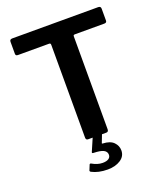

<svg xmlns="http://www.w3.org/2000/svg" viewBox="-169 -853 1008 1180"><g transform="rotate(-20 334.5 -263.0)"><path d="M632 -726C632 -736.7 626.3 -742 615 -742H53C41.7 -742 36 -736.7 36 -726V-648C36 -642.7 37.3 -639 40 -637C42.7 -635 47 -634 53 -634H254C258 -634 260.8 -633.2 262.5 -631.5C264.2 -629.8 265 -626.7 265 -622V-16C265 -5.3 269.7 0 279 0H309L274 81C271.3 87 274 90 282 90C312 90.7 333.7 94.5 347 101.5C360.3 108.5 367 119 367 133C367 143.7 362.5 152 353.5 158C344.5 164 331.3 167 314 167C292 167 269 160 245 146C240.3 144 237 145 235 149L222 181C219.3 185 220.7 189 226 193C254.7 208.3 289.3 216 330 216C363.3 216 391.3 208.7 414 194C436.7 179.3 448 159.3 448 134C448 113.3 440.5 95.3 425.5 80C410.5 64.7 387 56.3 355 55C350.3 55 349 53 351 49L370 0H398C408 0 413 -5.7 413 -17V-624C413 -628 413.8 -630.7 415.5 -632C417.2 -633.3 420 -634 424 -634H616C626.7 -634 632 -638.7 632 -648Z"/></g></svg>

Font: Libre Franklin SemiBold
Style: Regular
Weight: 600
Designer: Pablo Impallari, Rodrigo Fuenzalida
Foundry: Impallari Type
Version: Version 1.002; ttfautohint (v1.5)